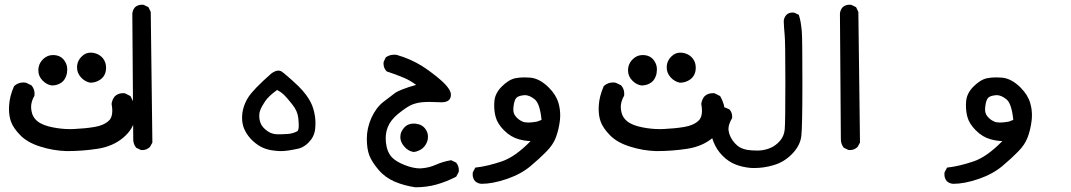

<svg xmlns="http://www.w3.org/2000/svg" viewBox="-20 -459 4540 814"><path d="M18.1 2.4Q18.1 -4.4 18.6 -11.2Q20.5 -49.8 39.6 -93.8L40.5 -94.7Q57.1 -109.4 79.1 -109.4Q84.5 -109.4 91.3 -107.9L113.3 -97.2L114.3 -95.7Q126.5 -82 126.5 -61.5Q126.5 -58.6 126 -53.2Q111.8 -28.8 111.8 -4.9Q111.8 1.5 112.8 7.3Q116.7 37.1 138.7 54.9Q160.6 72.8 204.6 81.1Q241.2 88.4 278.3 88.4Q286.6 88.4 294.9 87.9Q340.8 85.9 380.6 79.3Q420.4 72.8 441.9 52.2Q456.1 39.1 456.1 10.7Q456.1 -1.5 453.1 -18.6Q455.6 -37.6 467.3 -51.3Q481.4 -64 502 -64Q504.9 -64 509.8 -63.5L532.7 -51.8L534.2 -49.8Q553.7 -15.1 553.7 22Q553.7 31.2 552.7 40.5Q546.4 87.9 502 125Q458.5 161.6 394.5 171.6Q330.6 181.6 262.7 181.6H262.2Q204.6 179.7 151.4 162.6Q96.2 145.5 65.7 114Q35.2 82.5 25.9 54.7Q18.1 32.2 18.1 2.4ZM142.6 -160.6Q142.6 -189 163.6 -209Q181.2 -225.6 204.6 -225.6Q237.8 -225.6 254.4 -200.2Q265.1 -184.1 265.1 -164.6Q265.1 -158.2 263.7 -148.9Q262.2 -139.6 257.8 -130.4Q252 -117.7 241.7 -109.9Q224.1 -96.7 200.2 -96.7H199.7Q179.2 -99.1 160.9 -117.2Q142.6 -135.3 142.6 -160.6ZM306.6 -172.9Q306.6 -200.7 327.1 -220.2Q342.8 -235.8 363.8 -235.8Q380.4 -235.8 395.5 -228.5Q408.7 -221.7 417.5 -210.4Q429.7 -193.8 429.7 -172.4Q429.7 -139.6 406.7 -122.6Q387.2 -108.4 363.3 -108.4H362.3Q339.8 -112.8 323.2 -131.1Q306.6 -149.4 306.6 -172.9Z M581.1 -439Q584.5 -439 588.9 -438.5L609.4 -428.7L619.1 -408.2L626 145.5L615.7 164.1Q601.6 177.2 584 177.2Q581.1 177.2 577.1 176.8L557.6 167.5L556.2 166Q544.9 150.9 544.9 131.8L541 -400.9Q542 -416 552.2 -428.2Q564.5 -439 581.1 -439Z M1006.3 40.5Q1006.3 -4.4 1032.2 -45.9Q1053.7 -80.1 1130.9 -147.9Q1147.5 -159.7 1160.2 -159.7Q1167.5 -159.7 1172.9 -156.5Q1178.2 -153.3 1185.1 -147.5Q1198.2 -136.7 1217 -119.9Q1235.8 -103 1246.1 -92.8Q1265.6 -73.2 1277.3 -57.1Q1294.9 -33.2 1303.2 -12.2Q1311.5 8.8 1315.4 34.7Q1317.4 48.3 1317.4 62Q1317.4 75.7 1315.9 89.4Q1312 121.6 1287.6 146Q1267.6 165.5 1246.1 170.9Q1197.8 181.6 1171.9 181.6Q1158.2 181.6 1144.5 179.7Q1120.1 177.7 1097.4 168.5Q1074.7 159.2 1052.2 138.7Q1029.8 118.2 1016.6 90.3Q1006.3 67.9 1006.3 40.5ZM1079.1 31.2Q1079.1 39.1 1080.6 48.8Q1084.5 69.3 1098.1 83.3Q1111.8 97.2 1126.2 103.8Q1140.6 110.4 1158.7 110.4Q1178.2 110.4 1200.2 108.9Q1222.2 107.4 1240.7 97.2Q1246.6 92.3 1246.6 73.7Q1246.6 61 1244.6 41.5Q1241.7 11.7 1218.8 -16.6Q1195.3 -46.4 1183.1 -57.9Q1170.9 -69.3 1154.8 -77.6Q1119.1 -51.8 1104.5 -30.3Q1089.8 -8.8 1083 8.8Q1079.1 19 1079.1 31.2Z M1554.7 40.5Q1574.7 -2.9 1604.2 -26.1Q1633.8 -49.3 1654.1 -64.2Q1674.3 -79.1 1744.1 -99.1Q1718.8 -118.2 1691.9 -129.4Q1657.2 -144 1619.6 -156.2L1618.2 -157.7Q1606 -170.9 1606 -189Q1606 -191.9 1606.4 -196.3L1615.7 -216.3L1617.7 -217.3Q1632.8 -227.1 1650.9 -227.1Q1659.2 -227.1 1662.6 -226.1Q1719.7 -209.5 1766.6 -180.7Q1798.3 -161.1 1836.4 -129.9Q1889.2 -86.9 1891.6 -60.1Q1891.6 -58.6 1891.6 -56.6Q1891.6 -43.5 1883.8 -35.2Q1873.5 -25.4 1853 -25.4Q1851.6 -25.4 1850.6 -25.4H1850.1Q1794.9 -28.3 1768.1 -25.4Q1741.7 -22.5 1720.7 -12.7Q1699.7 -2 1667 24.4Q1635.3 50.8 1624 80.1Q1615.2 102.5 1615.2 128.4Q1615.2 136.7 1616.2 145.5Q1620.6 186.5 1642.6 209Q1660.6 227.1 1696.5 241Q1732.4 254.9 1760.3 254.9Q1764.6 254.9 1768.6 254.4Q1799.8 252 1828.9 239Q1857.9 226.1 1892.6 220.2L1913.1 230L1914.6 231.4Q1925.3 245.1 1925.3 262.2Q1925.3 265.1 1924.8 270L1914.1 290Q1874 311 1831.5 323Q1789.1 335 1741.2 335H1740.7Q1693.4 328.1 1653.3 311Q1612.3 293.5 1584.5 260.5Q1556.6 227.5 1545.9 200Q1535.2 172.4 1535.2 128.4Q1535.2 84.5 1554.7 40.5ZM1677.2 122.6Q1677.2 109.9 1682.1 99.1Q1687.5 87.9 1696.3 79.1Q1710.9 64.9 1733.9 64.9Q1738.3 64.9 1742.7 65.4Q1771 68.8 1784.7 89.4Q1794.4 104 1794.4 120.1Q1794.4 126.5 1793.5 132.8Q1788.1 154.8 1772.9 168.5Q1757.3 182.1 1734.4 185.5Q1710.9 182.1 1694.1 162.6Q1677.2 143.1 1677.2 122.6Z M1983.9 280.3Q1983.9 276.9 1984.4 272L1995.1 251.5L1999 251Q2045.4 246.1 2107.9 225.1Q2164.1 206.1 2229.5 139.2Q2203.1 138.2 2179.2 131.3Q2145.5 122.1 2117.2 93.8Q2088.9 65.4 2081.5 37.1Q2075.2 14.6 2075.2 -13.2Q2075.2 -19 2075.7 -25.4Q2077.1 -62 2106.9 -91.8Q2136.7 -121.6 2165 -127.4Q2182.6 -130.9 2203.6 -130.9Q2215.3 -130.9 2227.5 -129.9Q2268.1 -126.5 2307.1 -87.4Q2337.9 -56.6 2347.7 -22Q2355 2.9 2355 28.8Q2355 41.5 2353.5 53.7Q2348.6 91.8 2336.9 123Q2325.2 154.8 2296.4 183.6Q2269 211.9 2228.8 245.6Q2188.5 279.3 2128.4 299.8Q2068.8 320.3 2021.5 320.3H2021Q2005.4 319.3 1994.1 309.1Q1983.9 296.9 1983.9 280.3ZM2205.1 -55.7Q2202.6 -55.7 2200.7 -55.2Q2178.2 -53.2 2169.4 -44.4Q2160.6 -35.6 2157.2 -8.3Q2156.2 -2 2156.2 3.9Q2156.2 22 2165 32.7Q2176.8 48.3 2194.8 56.2Q2204.1 60.5 2219.7 60.5Q2235.4 60.5 2256.8 56.6L2275.9 49.3Q2269 -21 2246.1 -38.6Q2224.6 -55.7 2205.1 -55.7Z M2518.1 2.4Q2518.1 -4.4 2518.6 -11.2Q2520.5 -49.8 2539.6 -93.8L2540.5 -94.7Q2557.1 -109.4 2579.1 -109.4Q2584.5 -109.4 2591.3 -107.9L2613.3 -97.2L2614.3 -95.7Q2626.5 -82 2626.5 -61.5Q2626.5 -58.6 2626 -53.2Q2611.8 -28.8 2611.8 -4.9Q2611.8 1.5 2612.8 7.3Q2616.7 37.1 2638.7 54.9Q2660.6 72.8 2704.6 81.1Q2741.2 88.4 2778.3 88.4Q2786.6 88.4 2794.9 87.9Q2840.8 85.9 2880.6 79.3Q2920.4 72.8 2941.9 52.2Q2956.1 39.1 2956.1 10.7Q2956.1 -1.5 2953.1 -18.6Q2955.6 -37.6 2967.3 -51.3Q2981.4 -64 3002 -64Q3004.9 -64 3009.8 -63.5L3032.7 -51.8L3034.2 -49.8Q3053.7 -15.1 3053.7 22Q3053.7 31.2 3052.7 40.5Q3046.4 87.9 3002 125Q2958.5 161.6 2894.5 171.6Q2830.6 181.6 2762.7 181.6H2762.2Q2704.6 179.7 2651.4 162.6Q2596.2 145.5 2565.7 114Q2535.2 82.5 2525.9 54.7Q2518.1 32.2 2518.1 2.4ZM2642.6 -160.6Q2642.6 -189 2663.6 -209Q2681.2 -225.6 2704.6 -225.6Q2737.8 -225.6 2754.4 -200.2Q2765.1 -184.1 2765.1 -164.6Q2765.1 -158.2 2763.7 -148.9Q2762.2 -139.6 2757.8 -130.4Q2752 -117.7 2741.7 -109.9Q2724.1 -96.7 2700.2 -96.7H2699.7Q2679.2 -99.1 2660.9 -117.2Q2642.6 -135.3 2642.6 -160.6ZM2806.6 -172.9Q2806.6 -200.7 2827.1 -220.2Q2842.8 -235.8 2863.8 -235.8Q2880.4 -235.8 2895.5 -228.5Q2908.7 -221.7 2917.5 -210.4Q2929.7 -193.8 2929.7 -172.4Q2929.7 -139.6 2906.7 -122.6Q2887.2 -108.4 2863.3 -108.4H2862.3Q2839.8 -112.8 2823.2 -131.1Q2806.6 -149.4 2806.6 -172.9Z M2992.7 79.6Q2992.7 74.7 2993.2 69.8Q2995.1 32.7 3019 8.3Q3031.2 -3.4 3048.8 -3.4Q3051.8 -3.4 3055.7 -2.9L3073.2 5.4L3074.2 6.8Q3084 18.6 3084 35.6Q3084 37.6 3084 41.5Q3068.4 67.4 3068.4 87.4Q3068.4 90.8 3068.8 94.2Q3072.8 122.6 3095.2 147.9Q3106.4 160.2 3117.2 166Q3133.3 174.3 3150.9 176.8Q3168.5 179.2 3189 179.2Q3192.4 179.2 3195.8 179.2Q3219.2 178.7 3243.2 169.4Q3267.1 160.2 3285.6 139.4Q3304.2 118.7 3306.9 89.8Q3309.6 61 3309.6 -111.3Q3309.6 -283.7 3306.6 -311.5Q3303.7 -340.3 3302.7 -370.1Q3304.2 -385.3 3314 -396Q3324.2 -405.8 3339.8 -405.8Q3343.3 -405.8 3347.7 -405.3L3366.7 -396Q3372.6 -377 3374.5 -364.3Q3377.9 -342.8 3379.4 -325.2Q3381.8 -290.5 3381.8 -106.9Q3381.8 76.7 3377.4 116.7Q3372.6 159.2 3336.9 194.8Q3303.2 229 3257.8 241.7Q3218.8 253.4 3175.8 253.4Q3167 253.4 3162.6 252.9Q3128.9 250 3099.6 238.8Q3068.8 227.1 3043.2 201.2Q3017.6 175.3 3004.4 141.1Q2992.7 110.4 2992.7 79.6Z M3581.1 -439Q3584.5 -439 3588.9 -438.5L3609.4 -428.7L3619.1 -408.2L3626 145.5L3615.7 164.1Q3601.6 177.2 3584 177.2Q3581.1 177.2 3577.1 176.8L3557.6 167.5L3556.2 166Q3544.9 150.9 3544.9 131.8L3541 -400.9Q3542 -416 3552.2 -428.2Q3564.5 -439 3581.1 -439Z M3983.9 280.3Q3983.9 276.9 3984.4 272L3995.1 251.5L3999 251Q4045.4 246.1 4107.9 225.1Q4164.1 206.1 4229.5 139.2Q4203.1 138.2 4179.2 131.3Q4145.5 122.1 4117.2 93.8Q4088.9 65.4 4081.5 37.1Q4075.2 14.6 4075.2 -13.2Q4075.2 -19 4075.7 -25.4Q4077.1 -62 4106.9 -91.8Q4136.7 -121.6 4165 -127.4Q4182.6 -130.9 4203.6 -130.9Q4215.3 -130.9 4227.5 -129.9Q4268.1 -126.5 4307.1 -87.4Q4337.9 -56.6 4347.7 -22Q4355 2.9 4355 28.8Q4355 41.5 4353.5 53.7Q4348.6 91.8 4336.9 123Q4325.2 154.8 4296.4 183.6Q4269 211.9 4228.8 245.6Q4188.5 279.3 4128.4 299.8Q4068.8 320.3 4021.5 320.3H4021Q4005.4 319.3 3994.1 309.1Q3983.9 296.9 3983.9 280.3ZM4205.1 -55.7Q4202.6 -55.7 4200.7 -55.2Q4178.2 -53.2 4169.4 -44.4Q4160.6 -35.6 4157.2 -8.3Q4156.2 -2 4156.2 3.9Q4156.2 22 4165 32.7Q4176.8 48.3 4194.8 56.2Q4204.1 60.5 4219.7 60.5Q4235.4 60.5 4256.8 56.6L4275.9 49.3Q4269 -21 4246.1 -38.6Q4224.6 -55.7 4205.1 -55.7Z"/></svg>

Font: Bakudai
Style: Bold
Weight: 700
Version: Version 1.48